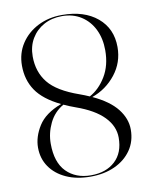

<svg xmlns="http://www.w3.org/2000/svg" viewBox="-82 -771 660 843"><g transform="rotate(-10 248.0 -349.5)"><path d="M254 11Q192 11 145.8 -10Q99.5 -31 73.8 -68.2Q48 -105.5 48 -154.5Q48 -202.5 78 -250.2Q108 -298 181 -325.5Q105.5 -362 73.2 -409.8Q41 -457.5 41 -521Q41 -576 69 -618.8Q97 -661.5 144.8 -685.8Q192.5 -710 252 -710Q351 -710 409.8 -660.8Q468.5 -611.5 468.5 -529Q468.5 -460.5 426.8 -407.5Q385 -354.5 321.5 -332Q395.5 -297.5 429.2 -254Q463 -210.5 463 -162.5Q463 -110 436 -71Q409 -32 362 -10.5Q315 11 254 11ZM268.5 -353.5Q291 -345.5 311 -336.5Q354 -359.5 383.5 -408.2Q413 -457 413 -524.5Q413 -577 393.2 -617.5Q373.5 -658 337 -681.5Q300.5 -705 251 -705Q206 -705 170.8 -685.8Q135.5 -666.5 115 -632.2Q94.5 -598 94.5 -552.5Q94.5 -484 133 -435.8Q171.5 -387.5 268.5 -353.5ZM106 -162Q106 -78 147.5 -36.2Q189 5.5 256.5 5.5Q324 5.5 364.2 -31.8Q404.5 -69 404.5 -136.5Q404.5 -187.5 364.2 -229.2Q324 -271 242 -300Q214 -310 190.5 -321Q148.5 -297 127.2 -253Q106 -209 106 -162Z"/></g></svg>

Font: Fraunces 144pt S000 Light
Style: Regular
Weight: 300
Version: Version 1.000; ttfautohint (v1.8.3)